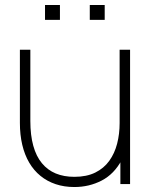

<svg xmlns="http://www.w3.org/2000/svg" viewBox="-20 -740 613 772"><path d="M341 -660V-720H401V-660ZM161 -660V-720H221V-660ZM279 12Q238 12 203.8 0.5Q169.5 -11 142.8 -32.8Q116 -54.5 97.5 -86Q79 -117.5 69.5 -157.8Q60 -198 60 -246V-540H102V-254Q102 -196.5 113.8 -154Q125.5 -111.5 148.5 -83.8Q171.5 -56 204.2 -42.5Q237 -29 279 -29Q328.5 -29 363.2 -46.2Q398 -63.5 419.5 -93.5Q441 -123.5 451 -162.5Q461 -201.5 461 -245L500 -246Q500 -153.5 469.5 -96.8Q439 -40 388.8 -14Q338.5 12 279 12ZM464 0V-110H461V-540H503V0Z"/></svg>

Font: Manrope ExtraLight ExtraLight
Style: Regular
Weight: 250
Version: Version 4.501